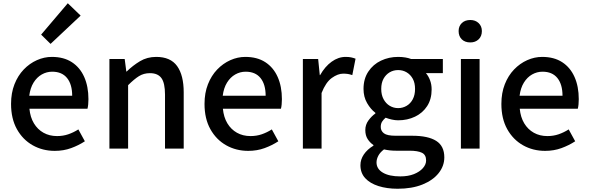

<svg xmlns="http://www.w3.org/2000/svg" viewBox="-20 -914 3622 1181"><path d="M317 14Q242 14 181 -20.5Q120 -55 84 -119.5Q48 -184 48 -275Q48 -342 69 -395.5Q90 -449 126 -486.5Q162 -524 207 -544Q252 -564 299 -564Q372 -564 422 -531.5Q472 -499 498 -440.5Q524 -382 524 -304Q524 -287 522.5 -271.5Q521 -256 518 -245H161Q166 -193 188.5 -155.5Q211 -118 247.5 -97.5Q284 -77 331 -77Q368 -77 400 -88Q432 -99 462 -118L502 -45Q464 -20 417.5 -3Q371 14 317 14ZM160 -325H424Q424 -395 392.5 -434Q361 -473 301 -473Q267 -473 237 -456Q207 -439 186.5 -406Q166 -373 160 -325ZM291 -644 233 -701 397 -894 476 -818Z M653 0V-551H747L757 -474H759Q797 -511 841 -537.5Q885 -564 941 -564Q1029 -564 1069.5 -507.5Q1110 -451 1110 -346V0H995V-332Q995 -403 973 -433.5Q951 -464 902 -464Q864 -464 834.5 -445.5Q805 -427 768 -390V0Z M1507 14Q1432 14 1371 -20.5Q1310 -55 1274 -119.5Q1238 -184 1238 -275Q1238 -342 1259 -395.5Q1280 -449 1316 -486.5Q1352 -524 1397 -544Q1442 -564 1489 -564Q1562 -564 1612 -531.5Q1662 -499 1688 -440.5Q1714 -382 1714 -304Q1714 -287 1712.5 -271.5Q1711 -256 1708 -245H1351Q1356 -193 1378.5 -155.5Q1401 -118 1437.5 -97.5Q1474 -77 1521 -77Q1558 -77 1590 -88Q1622 -99 1652 -118L1692 -45Q1654 -20 1607.5 -3Q1561 14 1507 14ZM1350 -325H1614Q1614 -395 1582.5 -434Q1551 -473 1491 -473Q1457 -473 1427 -456Q1397 -439 1376.5 -406Q1356 -373 1350 -325Z M1843 0V-551H1937L1947 -452H1949Q1979 -505 2020 -534.5Q2061 -564 2106 -564Q2126 -564 2140 -561Q2154 -558 2167 -553L2147 -452Q2132 -457 2120 -459Q2108 -461 2091 -461Q2058 -461 2021 -434.5Q1984 -408 1958 -342V0Z M2426 247Q2360 247 2308 230.5Q2256 214 2226.5 182Q2197 150 2197 102Q2197 67 2218 36Q2239 5 2277 -18V-22Q2256 -36 2241.5 -58.5Q2227 -81 2227 -114Q2227 -147 2246.5 -173.5Q2266 -200 2289 -216V-220Q2260 -242 2238 -280Q2216 -318 2216 -367Q2216 -429 2245.5 -473.5Q2275 -518 2323.5 -541Q2372 -564 2429 -564Q2453 -564 2473.5 -560.5Q2494 -557 2509 -551H2704V-464H2600Q2615 -447 2625 -421Q2635 -395 2635 -364Q2635 -304 2607.5 -261.5Q2580 -219 2533 -196.5Q2486 -174 2429 -174Q2411 -174 2390.5 -178.5Q2370 -183 2352 -190Q2339 -179 2330.5 -166Q2322 -153 2322 -133Q2322 -109 2341.5 -94Q2361 -79 2414 -79H2516Q2613 -79 2663 -47.5Q2713 -16 2713 54Q2713 107 2678 151Q2643 195 2578.5 221Q2514 247 2426 247ZM2429 -249Q2457 -249 2481 -263Q2505 -277 2519 -303.5Q2533 -330 2533 -367Q2533 -404 2519 -429.5Q2505 -455 2481.5 -469Q2458 -483 2429 -483Q2400 -483 2376.5 -469Q2353 -455 2339 -429.5Q2325 -404 2325 -367Q2325 -330 2339.5 -303.5Q2354 -277 2377.5 -263Q2401 -249 2429 -249ZM2442 171Q2491 171 2526 157Q2561 143 2581 120.5Q2601 98 2601 73Q2601 38 2575 25.5Q2549 13 2499 13H2416Q2396 13 2378 11Q2360 9 2342 5Q2318 23 2307 44Q2296 65 2296 85Q2296 125 2335 148Q2374 171 2442 171Z M2815 0V-551H2930V0ZM2873 -653Q2840 -653 2820.5 -672Q2801 -691 2801 -723Q2801 -753 2820.5 -772Q2840 -791 2873 -791Q2904 -791 2924 -772Q2944 -753 2944 -723Q2944 -691 2924 -672Q2904 -653 2873 -653Z M3333 14Q3258 14 3197 -20.5Q3136 -55 3100 -119.5Q3064 -184 3064 -275Q3064 -342 3085 -395.5Q3106 -449 3142 -486.5Q3178 -524 3223 -544Q3268 -564 3315 -564Q3388 -564 3438 -531.5Q3488 -499 3514 -440.5Q3540 -382 3540 -304Q3540 -287 3538.5 -271.5Q3537 -256 3534 -245H3177Q3182 -193 3204.5 -155.5Q3227 -118 3263.5 -97.5Q3300 -77 3347 -77Q3384 -77 3416 -88Q3448 -99 3478 -118L3518 -45Q3480 -20 3433.5 -3Q3387 14 3333 14ZM3176 -325H3440Q3440 -395 3408.5 -434Q3377 -473 3317 -473Q3283 -473 3253 -456Q3223 -439 3202.5 -406Q3182 -373 3176 -325Z"/></svg>

Font: Noto Sans KR Medium
Style: Regular
Weight: 500
Designer: Ryoko NISHIZUKA  (kana, bopomofo & ideographs); Paul D. Hunt (Latin, Greek & Cyrillic); Sandoll Communications , Soo-you
Foundry: Adobe
Version: Version 2.004-H2;hotconv 1.0.118;makeotfexe 2.5.65603